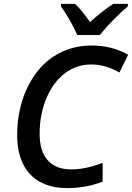

<svg xmlns="http://www.w3.org/2000/svg" viewBox="-20 -959 680 989"><path d="M68.4 -264.2Q68.4 -337.4 84.5 -403.8Q105 -489.7 149.4 -558.6Q193.8 -627.4 255.9 -668Q342.8 -724.6 451.2 -724.6Q556.6 -724.6 640.1 -677.2L595.2 -585.4Q522.9 -627 451.2 -627Q375 -627 314.7 -581.8Q254.4 -536.6 219.2 -453.1Q184.1 -369.6 184.1 -270Q184.1 -180.7 225.8 -133.5Q267.6 -86.4 346.2 -86.4Q383.3 -86.4 422.6 -94.5Q461.9 -102.5 508.8 -120.1V-23.4Q423.8 9.8 326.7 9.8Q244.1 9.8 186 -22.2Q127.9 -54.2 98.1 -115.7Q68.4 -177.2 68.4 -264.2ZM293.9 -926.3V-939H366.2Q395 -914.1 443.8 -845.2Q473.1 -872.1 505.1 -897.2Q537.1 -922.4 563.5 -939H638.7V-926.3Q605 -898.4 564.7 -857.4Q524.4 -816.4 494.1 -778.8H377.9Q363.8 -812.5 338.9 -855.7Q314 -898.9 293.9 -926.3Z"/></svg>

Font: Viking Open Sans Light
Style: Bold Italic
Weight: 600
Italic angle: -12°
Foundry: Ascender Corporation
Version: Version 2.000